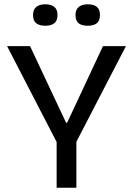

<svg xmlns="http://www.w3.org/2000/svg" viewBox="-20 -875 620 895"><path d="M244 0V-213L13 -660H120L288 -303H293L460 -660H567L336 -214V0ZM389 -755Q361 -755 346.5 -766.5Q332 -778 332 -805Q332 -830 347 -842.5Q362 -855 389 -855Q417 -855 431.5 -843Q446 -831 446 -805Q446 -778 431 -766.5Q416 -755 389 -755ZM191 -755Q164 -755 149 -766.5Q134 -778 134 -805Q134 -830 149 -842.5Q164 -855 191 -855Q218 -855 233 -843Q248 -831 248 -805Q248 -778 233 -766.5Q218 -755 191 -755Z"/></svg>

Font: Bricolage Grotesque
Style: Regular
Weight: 400
Designer: Mathieu Triay
Foundry: Atelier Triay
Version: Version 1.001;gftools[0.9.33.dev8+g029e19f]